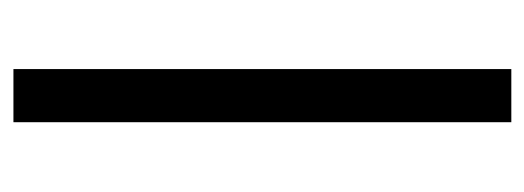

<svg xmlns="http://www.w3.org/2000/svg" viewBox="-274 -526 800 293"><g transform="rotate(90 126.5 -380.0)"><path d="M167 0H85.9V-759.8H167Z"/></g></svg>

Font: f06896923
Style: Regular
Weight: 400
Foundry: Ascender Corporation
Version: Version 1.10